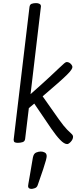

<svg xmlns="http://www.w3.org/2000/svg" viewBox="-20 -907 511 1238"><path d="M413 22Q394 22 368 -5Q342 -32 311 -77L201 -239L166 -210L142 -11Q140 5 125.5 9.5Q111 14 94 14Q81 14 74.5 10Q68 6 68 -6L170 -861Q172 -878 184 -882.5Q196 -887 213 -887Q226 -887 235 -882Q244 -877 244 -866L177 -300Q254 -368 297.5 -408.5Q341 -449 363 -470Q385 -491 394 -498.5Q403 -506 409 -507Q424 -507 435 -496.5Q446 -486 447 -475Q447 -468 439.5 -456.5Q432 -445 412 -425Q392 -405 354 -371.5Q316 -338 255 -286L360 -137Q393 -91 413 -71Q433 -51 442 -43Q451 -35 451 -25Q451 -9 437 6.5Q423 22 413 22ZM184 311Q161 311 161 293Q161 291 163 278Q165 265 172 226.5Q179 188 192 109Q197 83 213 76.5Q229 70 243 70Q257 70 269 76.5Q281 83 281 100Q281 108 276 127Q271 146 258.5 184Q246 222 223 287Q218 302 204 306.5Q190 311 184 311Z"/></svg>

Font: Kite One
Style: Regular
Weight: 400
Designer: Eduardo Rodriguez Tunni
Foundry: Eduardo Rodriguez Tunni
Version: Version 1.002; ttfautohint (v1.8.4.7-5d5b);gftools[0.9.23]